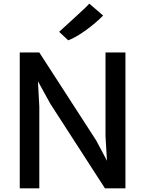

<svg xmlns="http://www.w3.org/2000/svg" viewBox="-20 -1030 794 1050"><path d="M88 0V-743H195L506 -262L565 -151L557 -285V-743H666V0H554L255 -463L187.5 -585.5L195 -447V0ZM353 -809.5 303.5 -856Q305 -857.5 321 -872Q338 -887.5 362 -909.5Q386 -931.5 410.2 -953.8Q434.5 -976 451 -992Q467.5 -1008 468.5 -1010L544 -945Q527 -927.5 503.2 -907Q479.5 -886.5 452.8 -867Q426 -847.5 400 -832.2Q374 -817 353 -809.5Z"/></svg>

Font: Koeln Type Sans
Style: Regular
Weight: 400
Designer: Eben Sorkin
Foundry: Eben Sorkin
Version: Version 2.001